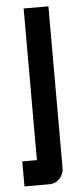

<svg xmlns="http://www.w3.org/2000/svg" viewBox="-52 -741 317 772"><g transform="rotate(-5 106.0 -354.5)"><path d="M174 -711V-57Q174 -35 157.5 -16.5Q141 2 115 2H15V-99H74V-711Z"/></g></svg>

Font: Fundamental  Brigade
Style: Regular
Weight: 400
Designer: Peter Wiegel, original typeface by Arno Drescher 1935
Foundry: Peter Wiegel
Version: Version 0.000 2012 initial release